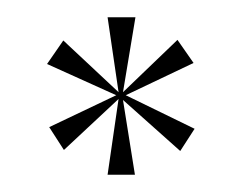

<svg xmlns="http://www.w3.org/2000/svg" viewBox="-20 -719 279 222"><path d="M34.4 -645 53.2 -672.2 117.1 -612.4 104.4 -699H136.6L122.2 -612.4L185.2 -672.9L203.8 -646.2L125.4 -608.9L205 -570.1L188.4 -544.4L122.2 -603.4L136 -517H104.4L117.1 -604.6L53.9 -545.6L36.9 -572L114.4 -608.9Z"/></svg>

Font: Moniqa Black
Style: Regular
Weight: 900
Designer: Rajesh Rajput
Foundry: Rajesh Rajput
Version: Version 1.000